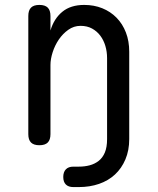

<svg xmlns="http://www.w3.org/2000/svg" viewBox="-20 -580 640 780"><path d="M237 139Q237 119 247.5 108Q258 97 278 97H300Q324 97 344.5 91.5Q365 86 381 73.5Q397 61 406 39.5Q415 18 415 -15V-344Q415 -370 408 -393.5Q401 -417 387.5 -435Q374 -453 354 -464Q334 -475 307 -475Q280 -475 257.5 -459Q235 -443 219 -419.5Q203 -396 194 -368Q185 -340 185 -316V-35Q185 -12 174 -1Q163 10 140 10Q117 10 106 -1Q95 -12 95 -35V-515Q95 -538 106 -549Q117 -560 140 -560Q163 -560 174 -549Q185 -538 185 -515V-456Q199 -504 233 -532Q267 -560 322 -560Q362 -560 395.5 -546.5Q429 -533 453.5 -508Q478 -483 491.5 -448Q505 -413 505 -370V-15Q505 31 489.5 67.5Q474 104 447 129Q420 154 382.5 167Q345 180 300 180H278Q258 180 247.5 169.5Q237 159 237 139Z"/></svg>

Font: Maple Mono Normal
Style: Regular
Weight: 400
Monospace: yes
Designer: subframe7536
Version: Version 7.000